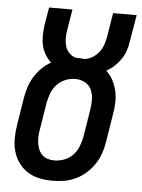

<svg xmlns="http://www.w3.org/2000/svg" viewBox="-53 -777 611 828"><g transform="rotate(5 252.5 -363.5)"><path d="M204 8Q175 8 147 2Q119 -4 96 -19Q73 -34 57 -57Q41 -80 34 -107Q27 -134 27.5 -163Q28 -192 33 -221L52 -340Q56 -363 63.5 -386Q71 -409 84 -430Q97 -451 115 -469Q133 -487 155 -499Q140 -513 129 -531.5Q118 -550 113.5 -571Q109 -592 109.5 -614.5Q110 -637 113 -660L126 -735H227L212 -645Q209 -627 209 -609Q209 -591 214 -574.5Q219 -558 231.5 -545.5Q244 -533 260 -529Q263 -529 265 -529Q267 -529 270 -529Q277 -529 283.5 -528.5Q290 -528 297 -527Q315 -529 331.5 -539Q348 -549 359.5 -564Q371 -579 377 -596.5Q383 -614 386 -631L403 -735H505L485 -617Q482 -597 475.5 -578Q469 -559 457 -541.5Q445 -524 429.5 -509.5Q414 -495 395 -485Q413 -469 424.5 -447Q436 -425 441.5 -400.5Q447 -376 446 -349.5Q445 -323 440 -297L421 -179Q417 -153 408.5 -128.5Q400 -104 385 -81.5Q370 -59 349.5 -41Q329 -23 304.5 -11.5Q280 0 254.5 4Q229 8 204 8ZM206 -80Q227 -80 248.5 -88Q270 -96 286 -113Q302 -130 310 -151Q318 -172 322 -193L341 -311Q345 -334 344.5 -356.5Q344 -379 335.5 -398Q327 -417 307.5 -427.5Q288 -438 265 -438Q244 -438 223 -429.5Q202 -421 186.5 -404.5Q171 -388 163 -367Q155 -346 151 -325L132 -207Q129 -192 128.5 -177Q128 -162 130 -148Q132 -134 137.5 -121Q143 -108 153 -98Q163 -88 177 -84Q191 -80 206 -80Z"/></g></svg>

Font: Iosevka Curly Semibold Oblique
Style: Regular
Weight: 600
Italic angle: -9°
Monospace: yes
Designer: Belleve Invis
Foundry: Belleve Invis
Version: Version 11.1.0; ttfautohint (v1.8.3)